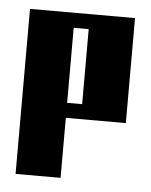

<svg xmlns="http://www.w3.org/2000/svg" viewBox="-40 -475 400 510"><g transform="rotate(5 160.0 -220.0)"><path d="M20 -440H300V-160H140V0H20ZM140 -400V-200H180V-400Z"/></g></svg>

Font: SOV_poster
Style: Bold
Weight: 700
Version: Version 1.00